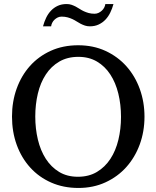

<svg xmlns="http://www.w3.org/2000/svg" viewBox="-20 -910 771 946"><path d="M576.2 -334Q576.2 -395 563 -449Q549.8 -502.9 523.4 -543.2Q497.1 -583.5 457.8 -606.7Q418.5 -629.9 366.2 -629.9Q312 -629.9 272 -606.4Q231.9 -583 205.6 -542.7Q179.2 -502.4 166.5 -449Q153.8 -395.5 153.8 -335.9Q153.8 -275.9 166.7 -221.9Q179.7 -168 205.8 -127.4Q231.9 -86.9 271.2 -63Q310.5 -39.1 363.8 -39.1Q418 -39.1 457.8 -63Q497.6 -86.9 523.9 -127.2Q550.3 -167.5 563.2 -220.9Q576.2 -274.4 576.2 -334ZM691.9 -335Q691.9 -262.2 668.5 -198.2Q645 -134.3 602.3 -86.7Q559.6 -39.1 499.5 -11.5Q439.5 16.1 366.2 16.1Q292.5 16.1 232.2 -10.5Q171.9 -37.1 128.9 -84.5Q85.9 -131.8 62.5 -196Q39.1 -260.3 39.1 -335.9Q39.1 -409.2 62 -473.1Q85 -537.1 127.4 -584.7Q169.9 -632.3 230.2 -659.7Q290.5 -687 365.2 -687Q439.5 -687 499.8 -659.2Q560.1 -631.3 602.8 -583.5Q645.5 -535.6 668.7 -471.7Q691.9 -407.7 691.9 -335ZM539.1 -890.1Q533.2 -868.2 523.4 -848.1Q513.7 -828.1 499.5 -813.2Q485.4 -798.3 466.3 -789.3Q447.3 -780.3 422.9 -780.3Q409.7 -780.3 398.7 -783.9Q387.7 -787.6 377.7 -792.7Q367.7 -797.9 357.9 -804.2Q348.1 -810.5 337.2 -815.7Q326.2 -820.8 313 -824.5Q299.8 -828.1 283.7 -828.1Q273.4 -828.1 264.6 -824Q255.9 -819.8 248.8 -813.2Q241.7 -806.6 237.3 -797.9Q232.9 -789.1 231.9 -780.3H191.9Q197.8 -802.2 207.3 -822.3Q216.8 -842.3 231.2 -857.4Q245.6 -872.6 264.6 -881.3Q283.7 -890.1 308.1 -890.1Q321.3 -890.1 332 -886.5Q342.8 -882.8 352.8 -877.7Q362.8 -872.6 372.3 -866.2Q381.8 -859.9 392.8 -854.7Q403.8 -849.6 416.7 -845.9Q429.7 -842.3 445.8 -842.3Q456.1 -842.3 465.1 -846.4Q474.1 -850.6 481.4 -857.2Q488.8 -863.8 493.4 -872.6Q498 -881.3 499 -890.1Z"/></svg>

Font: Charis SIL Viet
Style: Regular
Weight: 400
Foundry: SIL International
Version: Version 5.000